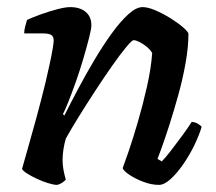

<svg xmlns="http://www.w3.org/2000/svg" viewBox="-20 -520 608 540"><path d="M141 0Q131 0 115 -5Q99 -10 83 -17.5Q67 -25 55.5 -32.5Q44 -40 42 -45Q48 -67 59 -105Q70 -143 83 -191Q96 -239 108 -288Q114 -314 119.5 -339Q125 -364 128 -382Q131 -400 131 -406Q131 -418 123.5 -422Q116 -426 101 -426H48Q48 -435 51 -446Q54 -457 56 -464Q71 -471 94.5 -479.5Q118 -488 141 -494Q164 -500 177 -500Q205 -500 221 -486.5Q237 -473 237 -449Q237 -439 230.5 -413.5Q224 -388 214.5 -355.5Q205 -323 193.5 -290.5Q182 -258 172 -233Q162 -208 157 -199L161 -195Q178 -229 199.5 -269.5Q221 -310 245 -350.5Q269 -391 293.5 -425Q318 -459 340.5 -479.5Q363 -500 381 -500Q396 -500 417 -491Q438 -482 459 -469Q480 -456 494.5 -443.5Q509 -431 510 -425Q510 -388 502 -343Q494 -298 481.5 -253Q469 -208 456.5 -169Q444 -130 434.5 -104Q425 -78 423 -73L435 -66Q445 -76 460.5 -96Q476 -116 492.5 -138.5Q509 -161 519 -177Q528 -177 536.5 -172Q545 -167 547 -163Q541 -142 528 -114.5Q515 -87 497 -60.5Q479 -34 460.5 -17Q442 0 427 0Q406 0 383.5 -8.5Q361 -17 344.5 -28Q328 -39 325 -47Q330 -60 342 -95Q354 -130 368 -178Q382 -226 393.5 -277Q405 -328 408 -371Q402 -381 392 -389Q382 -397 372 -402Q362 -407 356 -407Q351 -407 334.5 -387Q318 -367 295.5 -335Q273 -303 248.5 -265.5Q224 -228 202 -192.5Q180 -157 165 -130Q161 -116 158.5 -100.5Q156 -85 156 -70Q156 -56 158.5 -42.5Q161 -29 165 -15Q162 -11 155.5 -6.5Q149 -2 141 0Z"/></svg>

Font: Texturina Medium 12pt SemiBold
Style: Italic
Weight: 600
Italic angle: -11°
Version: Version 1.002